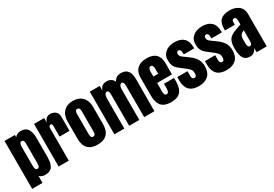

<svg xmlns="http://www.w3.org/2000/svg" viewBox="43 -1755 4077 2858"><g transform="rotate(-30 2082.0 -325.5)"><path d="M217.8 90.8H40V-732.4H217.8V-692.9Q257.3 -741.2 322.8 -741.2Q357.9 -741.2 385 -730Q412.1 -718.8 429 -699.7Q445.8 -680.7 456.3 -652.3Q466.8 -624 470.9 -593.3Q475.1 -562.5 475.1 -524.9V-256.8Q475.1 -255.9 475.1 -254.4Q475.1 -219.2 474.6 -200.9Q474.1 -182.6 471.2 -149.9Q468.3 -117.2 462.6 -99.1Q457 -81.1 445.6 -57.4Q434.1 -33.7 417.7 -21.5Q401.4 -9.3 376 -0.2Q350.6 8.8 317.9 8.8Q252 8.8 217.8 -28.8ZM217.8 -526.9Q217.8 -526.9 217.8 -206.1Q217.8 -166.5 227.3 -147.2Q236.8 -127.9 259.8 -127.9Q280.3 -127.9 289.1 -147.7Q297.9 -167.5 297.9 -213.9V-524.9Q297.9 -536.1 297.6 -541Q297.4 -545.9 296.6 -557.4Q295.9 -568.8 293.5 -575Q291 -581.1 286.9 -588.6Q282.7 -596.2 275.6 -599.6Q268.6 -603 258.8 -603Q217.8 -603 217.8 -526.9Z M547.4 0V-732.4H722.2V-650.9Q736.8 -701.2 763.2 -721.2Q789.6 -741.2 830.1 -741.2Q878.9 -741.2 916 -711.2Q953.1 -681.2 953.1 -624V-378.9H782.2V-554.2Q782.2 -567.4 781 -576.4Q779.8 -585.4 773.2 -593.8Q766.6 -602.1 754.4 -602.1Q741.7 -602.1 731.9 -590.8Q722.2 -579.6 722.2 -560.1V0Z M1216.3 8.8Q997.6 8.8 997.6 -219.2V-513.2Q997.6 -618.2 1056.2 -679.7Q1114.7 -741.2 1216.3 -741.2Q1318.4 -741.2 1377 -679.7Q1435.5 -618.2 1435.5 -513.2V-219.2Q1435.5 -104.5 1379.6 -47.9Q1323.7 8.8 1216.3 8.8ZM1175.3 -541V-183.1Q1175.3 -153.8 1186.8 -140.4Q1198.2 -127 1216.3 -127Q1234.4 -127 1245.8 -140.4Q1257.3 -153.8 1257.3 -183.1V-541Q1257.3 -605 1216.3 -605Q1175.3 -605 1175.3 -541Z M1505.9 -732.9H1676.8V-647.5Q1683.1 -671.9 1693.8 -689.7Q1704.6 -707.5 1716.6 -717.3Q1728.5 -727.1 1743.9 -732.9Q1759.3 -738.8 1772 -740.2Q1784.7 -741.7 1799.8 -741.7Q1822.3 -741.7 1843.8 -735.4Q1865.2 -729 1886.7 -711.2Q1908.2 -693.4 1918.5 -666.5Q1941.4 -708 1970.5 -724.9Q1999.5 -741.7 2043 -741.7Q2075.7 -741.7 2101.3 -733.4Q2127 -725.1 2143.3 -709.2Q2159.7 -693.4 2170.7 -674.6Q2181.6 -655.8 2186.8 -630.9Q2191.9 -606 2193.8 -584Q2195.8 -562 2195.8 -535.2L2193.8 0H2017.6V-538.1Q2017.6 -608.9 1981.9 -608.9Q1968.3 -608.9 1958.3 -600.3Q1948.2 -591.8 1943.4 -578.1Q1938.5 -564.5 1936.5 -551.5Q1934.6 -538.6 1934.6 -525.9V0H1759.8V-517.1Q1759.8 -518.6 1759.8 -526.1Q1759.8 -533.7 1759.8 -537.8Q1759.8 -542 1759.5 -550.5Q1759.3 -559.1 1758.3 -564.2Q1757.3 -569.3 1755.9 -576.9Q1754.4 -584.5 1751.7 -589.1Q1749 -593.8 1745.6 -598.1Q1742.2 -602.5 1737.1 -604.7Q1731.9 -606.9 1725.6 -606.9Q1711.4 -606.9 1701.4 -598.1Q1691.4 -589.4 1686.3 -574.7Q1681.2 -560.1 1679 -545.9Q1676.8 -531.7 1676.8 -517.1V0H1505.9Z M2475.1 8.8Q2436 8.8 2404.3 0.7Q2372.6 -7.3 2350.8 -20.3Q2329.1 -33.2 2313.2 -53Q2297.4 -72.8 2288.1 -93.3Q2278.8 -113.8 2273.2 -140.1Q2267.6 -166.5 2265.9 -189Q2264.2 -211.4 2264.2 -238.8V-533.2Q2264.2 -634.3 2322 -687.7Q2379.9 -741.2 2483.9 -741.2Q2694.8 -741.2 2694.8 -533.2V-480Q2694.8 -380.9 2692.9 -343.8H2439V-241.2Q2439 -236.3 2438.7 -225.3Q2438.5 -214.4 2438.5 -208.5Q2438.5 -190.9 2439.9 -178.5Q2441.4 -166 2445.3 -153.1Q2449.2 -140.1 2458.3 -133.5Q2467.3 -127 2481 -127Q2495.1 -127 2503.9 -137Q2512.7 -147 2516.4 -165.8Q2520 -184.6 2521 -199.2Q2522 -213.9 2522 -235.8Q2522 -278.8 2521 -282.7H2694.8V-241.2Q2694.8 -180.2 2685.5 -137.2Q2676.3 -94.2 2652.6 -59.8Q2628.9 -25.4 2585 -8.3Q2541 8.8 2475.1 8.8ZM2481.9 -609.9Q2468.3 -609.9 2459 -602.8Q2449.7 -595.7 2445.3 -581.5Q2440.9 -567.4 2439.5 -552.5Q2438 -537.6 2438 -516.1Q2438 -505.9 2438.5 -485.4Q2439 -464.8 2439 -454.6H2521V-530.8Q2521 -609.9 2481.9 -609.9Z M2995.1 -514.2 2994.1 -542Q2994.1 -551.8 2992.7 -561.5Q2991.2 -571.3 2987.3 -581.8Q2983.4 -592.3 2975.6 -598.6Q2967.8 -605 2957 -605Q2939 -605 2929.4 -594.7Q2919.9 -584.5 2919.9 -565.9Q2919.9 -526.9 2951.2 -503.9L3059.1 -424.8Q3091.3 -400.9 3114.7 -374.5Q3138.2 -348.1 3150.1 -326.4Q3162.1 -304.7 3169.2 -279.8Q3176.3 -254.9 3177.7 -239.3Q3179.2 -223.6 3179.2 -204.1Q3179.2 -99.1 3119.9 -45.2Q3060.5 8.8 2959 8.8Q2742.2 8.8 2742.2 -211.9L2743.2 -270H2918L2918.9 -184.1Q2918.9 -166.5 2923.1 -155Q2927.2 -143.6 2934.6 -138.7Q2941.9 -133.8 2948 -132.3Q2954.1 -130.9 2961.9 -130.9Q2997.1 -130.9 2997.1 -188Q2997.1 -202.6 2996.6 -209.2Q2996.1 -215.8 2992.9 -228.8Q2989.7 -241.7 2982.7 -251.5Q2975.6 -261.2 2962.2 -275.4Q2948.7 -289.6 2928.2 -305.2L2835 -377Q2804.7 -400.4 2785.9 -422.6Q2767.1 -444.8 2758.5 -469.5Q2750 -494.1 2747.6 -513.9Q2745.1 -533.7 2745.1 -564.9Q2745.1 -621.1 2777.3 -662.1Q2809.6 -703.1 2857.7 -722.2Q2905.8 -741.2 2961.9 -741.2Q3064.9 -741.2 3119.9 -689Q3174.8 -636.7 3174.8 -527.8V-514.2Z M3470.7 -514.2 3469.7 -542Q3469.7 -551.8 3468.3 -561.5Q3466.8 -571.3 3462.9 -581.8Q3459 -592.3 3451.2 -598.6Q3443.4 -605 3432.6 -605Q3414.6 -605 3405 -594.7Q3395.5 -584.5 3395.5 -565.9Q3395.5 -526.9 3426.8 -503.9L3534.7 -424.8Q3566.9 -400.9 3590.3 -374.5Q3613.8 -348.1 3625.7 -326.4Q3637.7 -304.7 3644.8 -279.8Q3651.9 -254.9 3653.3 -239.3Q3654.8 -223.6 3654.8 -204.1Q3654.8 -99.1 3595.5 -45.2Q3536.1 8.8 3434.6 8.8Q3217.8 8.8 3217.8 -211.9L3218.8 -270H3393.6L3394.5 -184.1Q3394.5 -166.5 3398.7 -155Q3402.8 -143.6 3410.2 -138.7Q3417.5 -133.8 3423.6 -132.3Q3429.7 -130.9 3437.5 -130.9Q3472.7 -130.9 3472.7 -188Q3472.7 -202.6 3472.2 -209.2Q3471.7 -215.8 3468.5 -228.8Q3465.3 -241.7 3458.3 -251.5Q3451.2 -261.2 3437.7 -275.4Q3424.3 -289.6 3403.8 -305.2L3310.5 -377Q3280.3 -400.4 3261.5 -422.6Q3242.7 -444.8 3234.1 -469.5Q3225.6 -494.1 3223.1 -513.9Q3220.7 -533.7 3220.7 -564.9Q3220.7 -621.1 3252.9 -662.1Q3285.2 -703.1 3333.3 -722.2Q3381.3 -741.2 3437.5 -741.2Q3540.5 -741.2 3595.5 -689Q3650.4 -636.7 3650.4 -527.8V-514.2Z M3693.4 -210Q3693.4 -307.1 3722.2 -356Q3747.1 -397.9 3808.6 -426.8Q3839.8 -441.4 3948.2 -478.5Q3948.2 -479 3948.2 -480Q3948.2 -495.6 3948 -505.4Q3947.8 -515.1 3947.5 -527.3Q3947.3 -539.6 3946.8 -546.9Q3946.3 -554.2 3945.3 -563Q3944.3 -571.8 3943.1 -576.4Q3941.9 -581.1 3939.7 -586.7Q3937.5 -592.3 3934.8 -595.2Q3932.1 -598.1 3928.7 -600.6Q3925.3 -603 3920.7 -604Q3916 -605 3910.6 -605Q3874.5 -605 3874.5 -564.9V-515.6H3704.6Q3704.1 -523.9 3704.1 -539.6Q3704.1 -644 3753.7 -692.6Q3803.2 -741.2 3919.4 -741.2Q3957 -741.2 3992.2 -730.7Q4027.3 -720.2 4057.6 -699.5Q4087.9 -678.7 4106.2 -642.1Q4124.5 -605.5 4124.5 -558.1V0H3950.7V-76.2Q3941.9 -43.9 3910.2 -17.6Q3878.4 8.8 3841.8 8.8Q3815.4 8.8 3795.4 4.2Q3775.4 -0.5 3755.4 -14.6Q3735.4 -28.8 3722.4 -52.5Q3709.5 -76.2 3701.4 -116Q3693.4 -155.8 3693.4 -210ZM3871.6 -278.3Q3871.6 -278.3 3871.6 -192.9Q3871.6 -127.9 3910.6 -127.9Q3921.4 -127.9 3929.2 -133.8Q3937 -139.6 3940.9 -148.9Q3944.8 -158.2 3946.3 -167Q3947.8 -175.8 3947.8 -185.1V-377.9Q3902.8 -359.9 3887.2 -335.7Q3871.6 -311.5 3871.6 -278.3Z"/></g></svg>

Font: Anton
Style: Regular
Weight: 400
Foundry: vernon adams
Version: Version 1.000